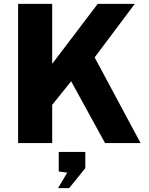

<svg xmlns="http://www.w3.org/2000/svg" viewBox="-20 -743 772 997"><path d="M710 0H525.5L349.5 -321L251 -198.5V0H74V-723H251V-411.5L487.5 -723H680L471.5 -445ZM281.5 234 329 153.5 285 147.5V46H423V130L339 234Z"/></svg>

Font: Public Sans ExtraBold
Style: Regular
Weight: 800
Designer: The Public Sans Project Authors: Dan O. Williams and USWDS (Libre Franklin designed by Pablo Impallari and Rodrigo Fuenz
Version: Version 1.007